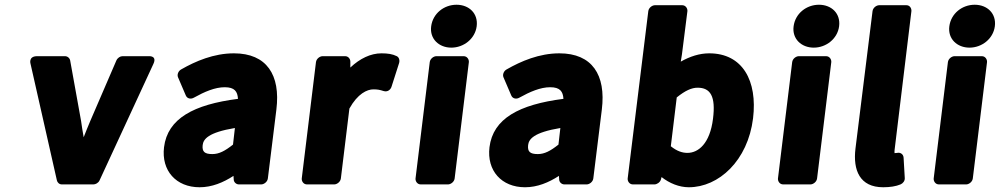

<svg xmlns="http://www.w3.org/2000/svg" viewBox="-20 -753 4218 810"><path d="M220 8C222 17 230 25 241 25H374C383 25 395 19 400 8L627 -483C644 -519 608 -516 608 -516H497C487 -516 476 -509 471 -498L361 -243C351 -220 343 -199 333 -174C329 -197 325 -220 322 -243L276 -498C274 -508 265 -516 254 -516H137C98 -516 109 -483 109 -483Z M672 -132C660 -33 723 37 822 37C874 37 922 17 965 -11L966 4C966 15 976 25 988 25H1082C1093 25 1108 15 1110 0L1146 -291C1164 -437 1105 -528 967 -528C882 -528 805 -495 744 -460C733 -454 726 -439 731 -427L764 -350C770 -336 786 -334 798 -341C843 -366 887 -385 928 -385C970 -385 982 -367 984 -336C797 -312 687 -253 672 -132ZM835 -141C838 -166 858 -194 971 -213L963 -143C929 -116 904 -103 876 -103C843 -103 832 -113 835 -141Z M1253 0C1252 11 1260 25 1275 25H1390C1401 25 1416 15 1418 0L1454 -295C1489 -358 1529 -376 1555 -376C1574 -376 1582 -374 1598 -369C1617 -363 1629 -377 1632 -388L1664 -488C1667 -498 1664 -511 1654 -516C1636 -525 1616 -528 1589 -528C1544 -528 1498 -506 1458 -468V-493C1458 -505 1449 -516 1436 -516H1341C1330 -516 1315 -506 1313 -491Z M1884 -552C1936 -552 1984 -589 1991 -642C1998 -696 1959 -733 1906 -733C1853 -733 1806 -696 1799 -642C1792 -589 1832 -552 1884 -552ZM1733 0C1732 11 1740 25 1755 25H1870C1881 25 1896 15 1898 0L1958 -491C1959 -502 1951 -516 1936 -516H1821C1810 -516 1795 -506 1793 -491Z M2045 -132C2033 -33 2096 37 2195 37C2247 37 2295 17 2338 -11L2339 4C2339 15 2349 25 2361 25H2455C2466 25 2481 15 2483 0L2519 -291C2537 -437 2478 -528 2340 -528C2255 -528 2178 -495 2117 -460C2106 -454 2099 -439 2104 -427L2137 -350C2143 -336 2159 -334 2171 -341C2216 -366 2260 -385 2301 -385C2343 -385 2355 -367 2357 -336C2170 -312 2060 -253 2045 -132ZM2208 -141C2211 -166 2231 -194 2344 -213L2336 -143C2302 -116 2277 -103 2249 -103C2216 -103 2205 -113 2208 -141Z M2628 0C2627 11 2635 25 2650 25H2741C2751 25 2764 17 2768 5L2771 -6C2804 20 2845 37 2886 37C3012 37 3135 -75 3157 -254C3176 -412 3113 -528 2972 -528C2931 -528 2891 -515 2852 -493L2857 -524L2880 -706C2881 -717 2873 -731 2858 -731H2743C2732 -731 2717 -721 2715 -706ZM2810 -136 2835 -342C2871 -371 2898 -383 2923 -383C2977 -383 3000 -347 2988 -252C2975 -147 2926 -108 2880 -108C2859 -108 2836 -115 2810 -136Z M3413 -552C3465 -552 3513 -589 3520 -642C3527 -696 3488 -733 3435 -733C3382 -733 3335 -696 3328 -642C3321 -589 3361 -552 3413 -552ZM3262 0C3261 11 3269 25 3284 25H3399C3410 25 3425 15 3427 0L3487 -491C3488 -502 3480 -516 3465 -516H3350C3339 -516 3324 -506 3322 -491Z M3589 -126C3578 -35 3607 37 3706 37C3735 37 3760 33 3779 25C3789 21 3798 10 3797 -2L3792 -88C3791 -103 3778 -111 3765 -108C3758 -107 3757 -107 3754 -107C3754 -109 3753 -113 3754 -120L3825 -706C3826 -717 3819 -731 3804 -731H3689C3678 -731 3663 -721 3661 -706Z M4070 -552C4122 -552 4170 -589 4177 -642C4184 -696 4145 -733 4092 -733C4039 -733 3992 -696 3985 -642C3978 -589 4018 -552 4070 -552ZM3919 0C3918 11 3926 25 3941 25H4056C4067 25 4082 15 4084 0L4144 -491C4145 -502 4137 -516 4122 -516H4007C3996 -516 3981 -506 3979 -491Z"/></svg>

Font: Falling Sky
Style: BlkObl
Weight: 900
Designer: Paul D. Hunt
Foundry: Adobe Systems Incorporated
Version: Version 1.02